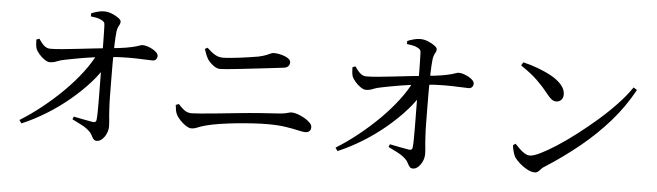

<svg xmlns="http://www.w3.org/2000/svg" viewBox="-49 -970 4058 1186"><g transform="rotate(5 1980.0 -376.5)"><path d="M91 -63Q159 -105 226 -158.5Q293 -212 353 -271.5Q413 -331 460 -392.5Q507 -454 535 -512L602 -516L600 -456Q571 -400 519 -341Q467 -282 400 -225.5Q333 -169 257 -122Q181 -75 105 -43ZM578 24Q564 24 556.5 14Q549 4 542.5 -9.5Q536 -23 524 -33Q504 -52 474.5 -67Q445 -82 417 -96L424 -113Q456 -107 490 -100Q524 -93 545 -90Q565 -88 566 -107Q568 -123 568.5 -158Q569 -193 568.5 -239.5Q568 -286 567.5 -336.5Q567 -387 566.5 -434.5Q566 -482 566 -519Q566 -544 565.5 -576.5Q565 -609 564.5 -639Q564 -669 563 -690Q563 -705 557.5 -711.5Q552 -718 539 -724Q526 -731 508.5 -734Q491 -737 475 -739V-758Q489 -764 511 -770.5Q533 -777 554 -777Q579 -777 603.5 -767Q628 -757 644.5 -744.5Q661 -732 661 -723Q661 -712 657 -705Q653 -698 648.5 -688.5Q644 -679 641 -661Q639 -643 637.5 -620Q636 -597 635.5 -574.5Q635 -552 635 -534Q634 -505 634 -459Q634 -413 634.5 -362Q635 -311 635.5 -264Q636 -217 638 -186Q639 -158 641 -138Q643 -118 644.5 -102.5Q646 -87 646 -72Q646 -48 636 -26Q626 -4 610.5 10Q595 24 578 24ZM246 -435Q232 -435 213 -448Q194 -461 179 -479Q164 -497 159 -509Q155 -521 153.5 -537Q152 -553 152 -567L170 -574Q188 -547 204.5 -532.5Q221 -518 243 -518Q271 -518 315 -522Q359 -526 410.5 -532Q462 -538 512.5 -543.5Q563 -549 603 -553Q672 -559 710.5 -566Q749 -573 768 -578.5Q787 -584 794.5 -587Q802 -590 809 -590Q824 -590 840.5 -584.5Q857 -579 872.5 -570.5Q888 -562 897.5 -551.5Q907 -541 907 -531Q907 -519 899.5 -510Q892 -501 878 -501Q855 -501 817.5 -503Q780 -505 726.5 -505Q673 -505 599 -498Q527 -492 459.5 -480.5Q392 -469 343 -459Q310 -453 289.5 -444Q269 -435 246 -435Z M1152 -104Q1140 -104 1125.5 -112.5Q1111 -121 1097 -133.5Q1083 -146 1072.5 -159Q1062 -172 1058 -181Q1052 -193 1049.5 -206Q1047 -219 1045 -240L1064 -247Q1081 -227 1100.5 -212Q1120 -197 1147 -197Q1162 -197 1204.5 -200.5Q1247 -204 1306.5 -210Q1366 -216 1433.5 -223Q1501 -230 1567.5 -235Q1634 -240 1688 -243Q1712 -245 1725.5 -248Q1739 -251 1747 -253.5Q1755 -256 1762 -256Q1779 -256 1800.5 -248.5Q1822 -241 1843 -229Q1864 -217 1877.5 -203Q1891 -189 1891 -175Q1891 -159 1881.5 -150.5Q1872 -142 1856 -142Q1841 -142 1810 -149.5Q1779 -157 1732 -164Q1685 -171 1621 -171Q1582 -171 1531.5 -168Q1481 -165 1427.5 -159.5Q1374 -154 1325.5 -146.5Q1277 -139 1240 -129Q1210 -121 1190.5 -112.5Q1171 -104 1152 -104ZM1298 -485Q1277 -485 1255 -502Q1233 -519 1220 -538Q1212 -552 1206 -566.5Q1200 -581 1194 -600L1210 -609Q1238 -582 1260.5 -569Q1283 -556 1309 -556Q1326 -556 1354 -558.5Q1382 -561 1413.5 -565Q1445 -569 1475.5 -573.5Q1506 -578 1528 -582Q1559 -589 1575 -595.5Q1591 -602 1601 -607Q1611 -612 1621 -612Q1637 -612 1655 -608.5Q1673 -605 1689.5 -598.5Q1706 -592 1716 -583Q1726 -574 1726 -563Q1726 -549 1717 -539Q1708 -529 1689 -527Q1642 -521 1593 -515.5Q1544 -510 1496.5 -504.5Q1449 -499 1408.5 -494.5Q1368 -490 1339 -487.5Q1310 -485 1298 -485Z M2051 -63Q2119 -105 2186 -158.5Q2253 -212 2313 -271.5Q2373 -331 2420 -392.5Q2467 -454 2495 -512L2562 -516L2560 -456Q2531 -400 2479 -341Q2427 -282 2360 -225.5Q2293 -169 2217 -122Q2141 -75 2065 -43ZM2538 24Q2524 24 2516.5 14Q2509 4 2502.5 -9.5Q2496 -23 2484 -33Q2464 -52 2434.5 -67Q2405 -82 2377 -96L2384 -113Q2416 -107 2450 -100Q2484 -93 2505 -90Q2525 -88 2526 -107Q2528 -123 2528.5 -158Q2529 -193 2528.5 -239.5Q2528 -286 2527.5 -336.5Q2527 -387 2526.5 -434.5Q2526 -482 2526 -519Q2526 -544 2525.5 -576.5Q2525 -609 2524.5 -639Q2524 -669 2523 -690Q2523 -705 2517.5 -711.5Q2512 -718 2499 -724Q2486 -731 2468.5 -734Q2451 -737 2435 -739V-758Q2449 -764 2471 -770.5Q2493 -777 2514 -777Q2539 -777 2563.5 -767Q2588 -757 2604.5 -744.5Q2621 -732 2621 -723Q2621 -712 2617 -705Q2613 -698 2608.5 -688.5Q2604 -679 2601 -661Q2599 -643 2597.5 -620Q2596 -597 2595.5 -574.5Q2595 -552 2595 -534Q2594 -505 2594 -459Q2594 -413 2594.5 -362Q2595 -311 2595.5 -264Q2596 -217 2598 -186Q2599 -158 2601 -138Q2603 -118 2604.5 -102.5Q2606 -87 2606 -72Q2606 -48 2596 -26Q2586 -4 2570.5 10Q2555 24 2538 24ZM2206 -435Q2192 -435 2173 -448Q2154 -461 2139 -479Q2124 -497 2119 -509Q2115 -521 2113.5 -537Q2112 -553 2112 -567L2130 -574Q2148 -547 2164.5 -532.5Q2181 -518 2203 -518Q2231 -518 2275 -522Q2319 -526 2370.5 -532Q2422 -538 2472.5 -543.5Q2523 -549 2563 -553Q2632 -559 2670.5 -566Q2709 -573 2728 -578.5Q2747 -584 2754.5 -587Q2762 -590 2769 -590Q2784 -590 2800.5 -584.5Q2817 -579 2832.5 -570.5Q2848 -562 2857.5 -551.5Q2867 -541 2867 -531Q2867 -519 2859.5 -510Q2852 -501 2838 -501Q2815 -501 2777.5 -503Q2740 -505 2686.5 -505Q2633 -505 2559 -498Q2487 -492 2419.5 -480.5Q2352 -469 2303 -459Q2270 -453 2249.5 -444Q2229 -435 2206 -435Z M3290 -18Q3268 -18 3242 -32Q3216 -46 3194.5 -65.5Q3173 -85 3162 -101Q3154 -116 3148.5 -137.5Q3143 -159 3142 -174L3157 -184Q3171 -169 3186.5 -154Q3202 -139 3218.5 -129Q3235 -119 3251 -119Q3273 -119 3315 -139.5Q3357 -160 3413 -196Q3469 -232 3530.5 -279Q3592 -326 3653 -379Q3714 -432 3766 -487Q3818 -542 3853 -594L3875 -580Q3816 -472 3735.5 -380.5Q3655 -289 3557.5 -209.5Q3460 -130 3349 -59Q3337 -53 3328.5 -43Q3320 -33 3311 -25.5Q3302 -18 3290 -18ZM3384 -466Q3368 -466 3354.5 -476.5Q3341 -487 3322 -511Q3304 -534 3287 -552.5Q3270 -571 3251.5 -589Q3233 -607 3208 -626.5Q3183 -646 3149 -669L3161 -689Q3206 -679 3253 -661.5Q3300 -644 3339.5 -622Q3379 -600 3403 -572Q3427 -544 3427 -512Q3427 -492 3415 -479Q3403 -466 3384 -466Z"/></g></svg>

Font: Noto Serif JP ExtraLight Medium
Style: Regular
Weight: 500
Version: Version 2.003-H1;hotconv 1.1.1;makeotfexe 2.6.0